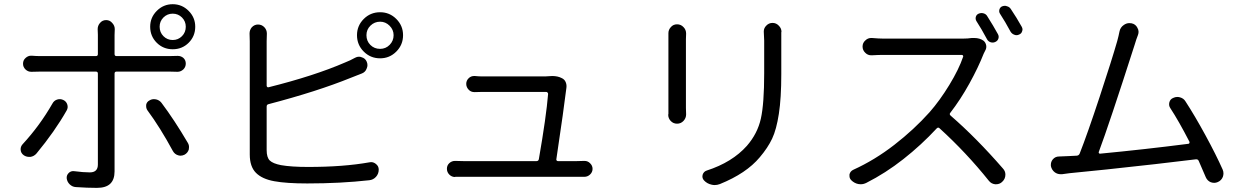

<svg xmlns="http://www.w3.org/2000/svg" viewBox="-20 -869 6040 932"><path d="M818.4 -802.7Q792 -802.7 773.4 -784.2Q754.9 -765.6 754.9 -739.3Q754.9 -711.9 773.4 -693.4Q792 -674.8 818.4 -674.8Q844.7 -674.8 863.3 -693.4Q881.8 -711.9 881.8 -739.3Q881.8 -765.6 863.3 -784.2Q844.7 -802.7 818.4 -802.7ZM818.4 -629.9Q772.5 -629.9 740.7 -661.6Q709 -693.4 709 -739.3Q709 -784.2 741.2 -816.4Q773.4 -848.6 818.4 -848.6Q863.3 -848.6 895.5 -816.4Q927.7 -784.2 927.7 -739.3Q927.7 -693.4 896 -661.6Q864.3 -629.9 818.4 -629.9ZM234.4 -366.2Q242.2 -380.9 257.3 -385.7Q272.5 -390.6 287.1 -383.8Q301.8 -377 306.6 -361.8Q311.5 -346.7 303.7 -333Q246.1 -231.4 157.2 -124Q145.5 -110.4 127.9 -107.4Q125 -107.4 122.1 -107.4Q107.4 -107.4 95.7 -115.2Q80.1 -126 80.1 -144.5Q80.1 -158.2 89.8 -168.9Q172.9 -258.8 234.4 -366.2ZM800.8 -521.5H545.9Q536.1 -521.5 536.1 -511.7V-37.1Q536.1 2.9 515.1 22.9Q494.1 43 450.2 43Q404.3 43 347.7 39.1Q331.1 38.1 318.4 25.9Q305.7 13.7 303.7 -3.9Q302.7 -18.6 313.5 -29.3Q324.2 -40 339.8 -38.1Q384.8 -32.2 416 -32.2Q455.1 -32.2 455.1 -70.3V-511.7Q455.1 -521.5 445.3 -521.5H176.8Q155.3 -521.5 133.8 -520.5Q132.8 -520.5 131.8 -520.5Q116.2 -520.5 104.5 -531.2Q91.8 -543 91.8 -559.6Q91.8 -577.1 104.5 -587.9Q116.2 -598.6 130.9 -598.6Q132.8 -598.6 133.8 -598.6Q155.3 -596.7 176.8 -596.7H445.3Q455.1 -596.7 455.1 -606.4V-700.2L454.1 -727.5Q454.1 -744.1 464.8 -756.8Q476.6 -771.5 495.1 -771.5Q513.7 -771.5 525.4 -756.8Q537.1 -744.1 537.1 -727.5L536.1 -699.2V-606.4Q536.1 -596.7 545.9 -596.7H799.8Q821.3 -596.7 840.8 -597.7Q841.8 -597.7 842.8 -597.7Q858.4 -597.7 870.1 -587.9Q881.8 -577.1 881.8 -560.5Q881.8 -543.9 870.1 -532.2Q857.4 -520.5 841.8 -520.5Q840.8 -520.5 840.8 -520.5Q826.2 -521.5 800.8 -521.5ZM695.3 -334Q689.5 -342.8 689.5 -353.5Q689.5 -356.4 689.5 -360.4Q692.4 -375 706.1 -381.8Q715.8 -387.7 727.5 -387.7Q732.4 -387.7 737.3 -386.7Q753.9 -382.8 763.7 -370.1Q826.2 -287.1 891.6 -175.8Q897.5 -166 897.5 -155.3Q897.5 -149.4 896.5 -143.6Q891.6 -127 876 -118.2Q866.2 -113.3 856.4 -113.3Q850.6 -113.3 844.7 -115.2Q828.1 -120.1 819.3 -135.7Q756.8 -251 695.3 -334Z M1283.2 -363.3Q1274.4 -361.3 1274.4 -351.6V-140.6Q1274.4 -104.5 1289.6 -89.8Q1304.7 -75.2 1343.8 -67.4Q1393.6 -58.6 1475.6 -58.6Q1647.5 -58.6 1773.4 -81.1Q1777.3 -82 1781.2 -82Q1793.9 -82 1804.7 -73.2Q1818.4 -62.5 1818.4 -45.9Q1818.4 -25.4 1805.2 -10.7Q1792 3.9 1772.5 5.9Q1632.8 21.5 1471.7 21.5Q1370.1 21.5 1311.5 10.7Q1252 0 1222.2 -30.3Q1192.4 -60.5 1192.4 -119.1V-668.9L1191.4 -706.1Q1191.4 -723.6 1202.1 -736.3Q1214.8 -750 1232.4 -750Q1251 -750 1263.7 -736.3Q1275.4 -723.6 1275.4 -706.1L1274.4 -668.9V-453.1Q1274.4 -449.2 1277.3 -446.8Q1280.3 -444.3 1283.2 -445.3Q1505.9 -501 1654.3 -565.4Q1679.7 -575.2 1704.1 -588.9Q1712.9 -593.8 1722.7 -593.8Q1729.5 -593.8 1736.3 -590.8Q1752.9 -585.9 1759.8 -570.3Q1763.7 -561.5 1763.7 -552.7Q1763.7 -544.9 1759.8 -536.1Q1753.9 -519.5 1737.3 -512.7Q1704.1 -499 1682.6 -491.2Q1518.6 -424.8 1283.2 -363.3ZM1825.2 -631.8Q1852.5 -631.8 1871.6 -651.4Q1890.6 -670.9 1890.6 -698.2Q1890.6 -724.6 1871.1 -744.1Q1851.6 -763.7 1825.2 -763.7Q1797.9 -763.7 1778.3 -744.6Q1758.8 -725.6 1758.8 -698.2Q1758.8 -669.9 1777.8 -650.9Q1796.9 -631.8 1825.2 -631.8ZM1825.2 -809.6Q1871.1 -809.6 1903.8 -776.9Q1936.5 -744.1 1936.5 -698.2Q1936.5 -651.4 1903.8 -618.7Q1871.1 -585.9 1825.2 -585.9Q1778.3 -585.9 1745.6 -618.7Q1712.9 -651.4 1712.9 -698.2Q1712.9 -744.1 1745.6 -776.9Q1778.3 -809.6 1825.2 -809.6Z M2680.7 -96.7Q2679.7 -92.8 2682.1 -89.8Q2684.6 -86.9 2688.5 -86.9H2777.3Q2794.9 -86.9 2815.4 -87.9Q2816.4 -87.9 2817.4 -87.9Q2833 -87.9 2843.8 -77.1Q2856.4 -65.4 2856.4 -49.3Q2856.4 -33.2 2843.8 -21.5Q2832 -10.7 2816.4 -10.7Q2816.4 -10.7 2815.4 -10.7Q2793.9 -10.7 2780.3 -10.7H2232.4Q2210 -10.7 2190.4 -10.7Q2189.5 -9.8 2188.5 -9.8Q2172.9 -9.8 2161.1 -21.5Q2149.4 -33.2 2149.4 -49.8Q2149.4 -66.4 2161.1 -77.1Q2172.9 -87.9 2188.5 -87.9Q2189.5 -87.9 2190.4 -87.9Q2211.9 -86.9 2232.4 -86.9H2584Q2593.8 -86.9 2595.7 -96.7Q2631.8 -303.7 2640.6 -413.1Q2640.6 -417 2637.7 -419.9Q2634.8 -422.9 2630.9 -422.9H2323.2Q2306.6 -422.9 2285.2 -421.9Q2284.2 -421.9 2283.2 -421.9Q2266.6 -421.9 2255.9 -432.6Q2243.2 -445.3 2243.2 -461.9Q2243.2 -478.5 2255.9 -490.2Q2266.6 -500 2281.2 -500Q2283.2 -500 2285.2 -500Q2305.7 -498 2322.3 -498H2626Q2633.8 -498 2642.6 -499Q2651.4 -500 2660.2 -500Q2687.5 -500 2706.1 -490.2Q2719.7 -484.4 2725.6 -471.2Q2731.4 -458 2729.5 -443.4Q2717.8 -345.7 2680.7 -96.7Z M3224.6 -708Q3224.6 -724.6 3236.3 -737.3Q3248 -751 3266.6 -751Q3285.2 -751 3297.9 -737.3Q3310.5 -724.6 3310.5 -706.1Q3310.5 -706.1 3310.5 -705.1Q3309.6 -691.4 3309.6 -678.7V-344.7Q3309.6 -330.1 3310.5 -314.5Q3310.5 -314.5 3310.5 -313.5Q3310.5 -295.9 3297.9 -282.2Q3285.2 -268.6 3266.6 -268.6Q3248 -268.6 3235.4 -282.2Q3223.6 -294.9 3223.6 -312.5Q3223.6 -313.5 3224.6 -315.4Q3224.6 -332 3224.6 -345.7V-678.7ZM3687.5 -715.8Q3687.5 -732.4 3699.2 -744.1Q3711.9 -757.8 3730 -757.8Q3748 -757.8 3760.7 -744.1Q3773.4 -731.4 3773.4 -714.8Q3773.4 -712.9 3772.5 -711.9Q3772.5 -691.4 3772.5 -671.9V-509.8Q3772.5 -392.6 3760.7 -316.4Q3749 -240.2 3728 -195.8Q3707 -151.4 3668 -105.5Q3602.5 -27.3 3474.6 24.4Q3461.9 29.3 3449.2 29.3Q3441.4 29.3 3433.6 27.3Q3412.1 22.5 3397.5 6.8Q3389.6 -2 3389.6 -12.7Q3389.6 -16.6 3390.6 -20.5Q3395.5 -36.1 3410.2 -41Q3534.2 -81.1 3605.5 -161.1Q3657.2 -220.7 3673.3 -293Q3689.5 -365.2 3689.5 -513.7V-671.9Z M4824.2 -703.1Q4830.1 -692.4 4826.2 -681.2Q4822.3 -669.9 4810.5 -665Q4799.8 -660.2 4788.1 -664.1Q4776.4 -668 4770.5 -679.7Q4745.1 -727.5 4719.7 -766.6Q4713.9 -776.4 4716.8 -787.1Q4719.7 -797.9 4730.5 -802.7Q4742.2 -807.6 4754.4 -804.2Q4766.6 -800.8 4772.5 -790Q4801.8 -744.1 4824.2 -703.1ZM4697.3 -684.6Q4704.1 -684.6 4709 -684.6Q4736.3 -684.6 4754.9 -670.9Q4764.6 -662.1 4767.1 -648.9Q4769.5 -635.7 4762.7 -624Q4757.8 -614.3 4754.9 -608.4Q4728.5 -541 4685.5 -463.4Q4642.6 -385.7 4592.8 -321.3Q4586.9 -314.5 4594.7 -307.6Q4719.7 -199.2 4848.6 -50.8Q4860.4 -38.1 4860.4 -21.5Q4860.4 0 4843.8 14.6Q4832 25.4 4815.4 25.4Q4813.5 25.4 4810.5 25.4Q4792 23.4 4780.3 8.8Q4670.9 -127.9 4541 -246.1Q4534.2 -252.9 4527.3 -246.1Q4452.1 -165 4365.2 -96.7Q4278.3 -28.3 4185.5 18.6Q4171.9 25.4 4158.2 25.4Q4152.3 25.4 4146.5 24.4Q4127 20.5 4112.3 5.9Q4103.5 -2.9 4103.5 -14.6Q4103.5 -18.6 4103.5 -22.5Q4107.4 -38.1 4122.1 -44.9Q4225.6 -91.8 4321.3 -166Q4417 -240.2 4492.2 -324.2Q4542 -380.9 4588.4 -457Q4634.8 -533.2 4655.3 -593.8Q4656.2 -596.7 4654.3 -599.6Q4652.3 -602.5 4648.4 -602.5H4267.6Q4246.1 -602.5 4211.9 -600.6Q4210.9 -600.6 4209 -600.6Q4192.4 -600.6 4180.7 -612.3Q4167 -625 4167 -643.1Q4167 -661.1 4180.7 -672.9Q4192.4 -684.6 4209 -684.6Q4210 -684.6 4211.9 -684.6Q4247.1 -681.6 4267.6 -681.6H4654.3Q4677.7 -681.6 4697.3 -684.6ZM4834 -802.7Q4830.1 -808.6 4830.1 -815.4Q4830.1 -819.3 4831.1 -822.3Q4834 -833 4843.8 -837.9Q4850.6 -840.8 4858.4 -840.8Q4862.3 -840.8 4867.2 -838.9Q4879.9 -835.9 4886.7 -825.2Q4915 -783.2 4939.5 -739.3Q4943.4 -732.4 4943.4 -726.6Q4943.4 -721.7 4941.4 -716.8Q4938.5 -706.1 4926.8 -701.2Q4920.9 -698.2 4914.1 -698.2Q4909.2 -698.2 4904.3 -700.2Q4892.6 -704.1 4885.7 -714.8Q4859.4 -763.7 4834 -802.7Z M5915 -45.9Q5918.9 -37.1 5918.9 -27.3Q5918.9 -19.5 5916 -10.7Q5909.2 6.8 5891.6 14.6Q5882.8 18.6 5874 18.6Q5866.2 18.6 5857.4 15.6Q5840.8 8.8 5833 -8.8Q5820.3 -40 5798.8 -87.9Q5794.9 -96.7 5785.2 -95.7Q5708 -85.9 5587.4 -72.3Q5466.8 -58.6 5351.6 -46.4Q5236.3 -34.2 5171.9 -28.3Q5157.2 -26.4 5135.7 -23.4Q5131.8 -23.4 5127.9 -23.4Q5113.3 -23.4 5100.6 -32.2Q5085 -43.9 5081.1 -63.5Q5081.1 -67.4 5081.1 -70.3Q5081.1 -84 5090.8 -95.7Q5102.5 -109.4 5121.1 -109.4Q5138.7 -110.4 5167 -111.3Q5183.6 -112.3 5207 -113.3Q5216.8 -114.3 5220.7 -123Q5258.8 -219.7 5318.4 -400.4Q5377.9 -581.1 5403.3 -669.9Q5410.2 -695.3 5414.1 -715.8Q5418 -736.3 5435.5 -748Q5448.2 -756.8 5461.9 -756.8Q5467.8 -756.8 5472.7 -755.9Q5492.2 -752 5501 -734.4Q5506.8 -724.6 5506.8 -714.8Q5506.8 -707 5503.9 -699.2Q5495.1 -676.8 5488.3 -653.3Q5364.3 -266.6 5313.5 -130.9Q5312.5 -127.9 5314.5 -125.5Q5316.4 -123 5319.3 -123Q5535.2 -143.6 5748 -170.9Q5752 -170.9 5753.4 -174.3Q5754.9 -177.7 5753.9 -180.7Q5702.1 -281.2 5661.1 -343.8Q5652.3 -356.4 5656.2 -372.1Q5660.2 -387.7 5674.8 -393.6Q5684.6 -398.4 5694.3 -398.4Q5701.2 -398.4 5708 -396.5Q5725.6 -391.6 5734.4 -377Q5780.3 -306.6 5831.5 -212.4Q5882.8 -118.2 5915 -45.9Z"/></svg>

Font: Gen Jyuu GothicX Regular
Style: Regular
Weight: 400
Designer: [Source Han Sans]
Ryoko NISHIZUKA  (kana & ideographs); Paul D. Hunt (Latin, Greek & Cyrillic); Wenlong ZHANG  (bopomofo
Version: Version 1.002.20150607